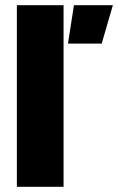

<svg xmlns="http://www.w3.org/2000/svg" viewBox="-20 -720 455 740"><path d="M45 0V-700H225V0ZM242 -552 265 -700H415L372 -552Z"/></svg>

Font: Figtree Light Black
Style: Regular
Weight: 900
Version: Version 2.000